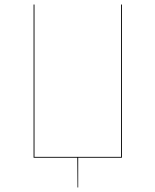

<svg xmlns="http://www.w3.org/2000/svg" viewBox="-20 -700 690 852"><path d="M521 0H327V132H324L323 0H129V-680H133V-4H517V-680H521Z"/></svg>

Font: FiraGO Four
Style: Regular
Weight: 100
Designer: bBox Type
Foundry: bBox Type GmbH
Version: Version 1.001